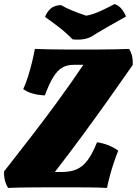

<svg xmlns="http://www.w3.org/2000/svg" viewBox="-34 -919 672 942"><path d="M6 3Q-4 -12 -9.5 -32.5Q-15 -53 -14 -78Q60 -172 125 -256.5Q190 -341 251 -424.5Q312 -508 375 -601H328Q296 -601 272.5 -588Q249 -575 228.5 -542.5Q208 -510 186 -451Q118 -454 80 -482Q93 -510 104 -545Q115 -580 123.5 -615.5Q132 -651 137 -679Q164 -678 206 -677Q248 -676 292.5 -676Q337 -676 369 -676Q405 -676 446.5 -676Q488 -676 528.5 -677Q569 -678 599 -679Q620 -648 617 -600Q553 -508 492.5 -423Q432 -338 369.5 -253Q307 -168 235 -75H266Q312 -75 342.5 -88.5Q373 -102 396.5 -134Q420 -166 442 -221Q502 -212 546 -180Q536 -155 525 -122.5Q514 -90 505 -56.5Q496 -23 491 3Q452 1 406 0.5Q360 0 315.5 0Q271 0 234 0Q170 0 111 0.5Q52 1 6 3ZM322 -726Q291 -758 256 -785Q221 -812 187 -836Q197 -862 215.5 -877.5Q234 -893 265 -894Q291 -879 323 -866Q355 -853 389 -842Q423 -848 461.5 -866Q500 -884 528 -899Q548 -893 562.5 -875Q577 -857 584 -838Q539 -813 493 -786.5Q447 -760 412 -738Q375 -720 322 -726Z"/></svg>

Font: Vollkorn Black
Style: Italic
Weight: 900
Italic angle: -11°
Designer: Friedrich Althausen
Foundry: Friedrich Althausen
Version: Version 5.000; ttfautohint (v1.8.3)